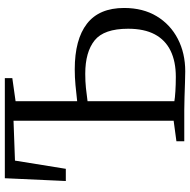

<svg xmlns="http://www.w3.org/2000/svg" viewBox="-16 -767 787 795"><g transform="rotate(-90 377.5 -369.5)"><path d="M479.5 4Q463.5 4 433.5 3Q403.5 2 372.2 1Q341 0 319.5 0H190V-32.5L275 -44V-707L110 -701L76 -490.5H25.5L37 -743H451.5V-712L356 -698.5V-443.5Q391 -447.5 423 -450.5Q455 -453.5 488 -453.5Q611.5 -453.5 676.8 -403Q742 -352.5 742 -249Q742 -171 707.8 -114.2Q673.5 -57.5 614.2 -26.8Q555 4 479.5 4ZM457 -35Q520.5 -35 565 -56.8Q609.5 -78.5 632.8 -122.2Q656 -166 656 -232.5Q656 -332.5 607.8 -371.2Q559.5 -410 469.5 -410Q437.5 -410 410.8 -407.2Q384 -404.5 356 -400.5V-41Q369.5 -38.5 396.8 -36.8Q424 -35 457 -35Z"/></g></svg>

Font: Merriweather 72pt Light
Style: Regular
Weight: 300
Version: Version 2.100